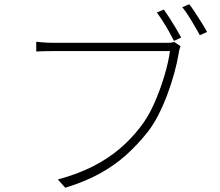

<svg xmlns="http://www.w3.org/2000/svg" viewBox="-20 -867 1040 906"><path d="M753 -822Q764 -807 779.5 -783Q795 -759 809.5 -734.5Q824 -710 835 -690L801 -674Q791 -694 777 -719Q763 -744 747.5 -768Q732 -792 720 -808ZM873 -847Q885 -832 900 -809Q915 -786 930.5 -761.5Q946 -737 957 -716L923 -701Q906 -732 883 -770.5Q860 -809 840 -833ZM832 -649Q829 -641 827 -634.5Q825 -628 823 -614Q816 -572 802.5 -522.5Q789 -473 770 -422Q751 -371 727 -324Q703 -277 675 -242Q629 -184 575 -135.5Q521 -87 451.5 -48.5Q382 -10 288 19L253 -20Q348 -46 418.5 -82Q489 -118 543.5 -164Q598 -210 641 -266Q679 -314 707.5 -378.5Q736 -443 755.5 -508.5Q775 -574 782 -626Q768 -626 726 -626Q684 -626 626 -626Q568 -626 504.5 -626Q441 -626 383.5 -626Q326 -626 286 -626Q246 -626 235 -626Q209 -626 189.5 -625.5Q170 -625 151 -624V-670Q164 -669 177 -667.5Q190 -666 205 -665.5Q220 -665 236 -665Q244 -665 275.5 -665Q307 -665 352.5 -665Q398 -665 451 -665Q504 -665 556.5 -665Q609 -665 654 -665Q699 -665 729.5 -665Q760 -665 768 -665Q776 -665 784 -665.5Q792 -666 802 -669Z"/></svg>

Font: Noto Sans JP ExtraLight
Style: Regular
Weight: 250
Designer: Ryoko NISHIZUKA  (kana, bopomofo & ideographs); Paul D. Hunt (Latin, Greek & Cyrillic); Sandoll Communications , Soo-you
Foundry: Adobe
Version: Version 2.004-H2;hotconv 1.0.118;makeotfexe 2.5.65603